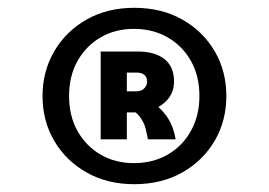

<svg xmlns="http://www.w3.org/2000/svg" viewBox="-20 -762 690 492"><path d="M280 -474V-528H330Q342 -528 349.5 -535.5Q357 -543 357 -553Q357 -564 350 -570Q343 -576 331 -576H280V-630H333Q377 -630 401.5 -610.5Q426 -591 426 -553Q426 -518 398 -496Q370 -474 332 -474ZM238 -405V-630H305V-405ZM359 -405Q357 -417 353 -433Q349 -449 337 -464.5Q325 -480 298 -488L359 -508Q388 -490 406 -465.5Q424 -441 430 -405ZM324 -290Q255 -290 202 -320Q149 -350 119 -401Q89 -452 89 -516Q89 -579 119 -630.5Q149 -682 202 -712Q255 -742 324 -742Q394 -742 447 -712Q500 -682 530 -631Q560 -580 560 -516Q560 -452 530 -401Q500 -350 447 -320Q394 -290 324 -290ZM323 -344Q372 -344 410 -366Q448 -388 469.5 -427Q491 -466 491 -516Q491 -567 469.5 -605.5Q448 -644 410 -666Q372 -688 323 -688Q275 -688 237.5 -666Q200 -644 178.5 -605.5Q157 -567 157 -516Q157 -465 178.5 -426.5Q200 -388 237.5 -366Q275 -344 323 -344Z"/></svg>

Font: Azeret Mono Thin
Style: Regular
Weight: 100
Designer: Martin Vácha
Foundry: Displaay
Version: Version 1.002